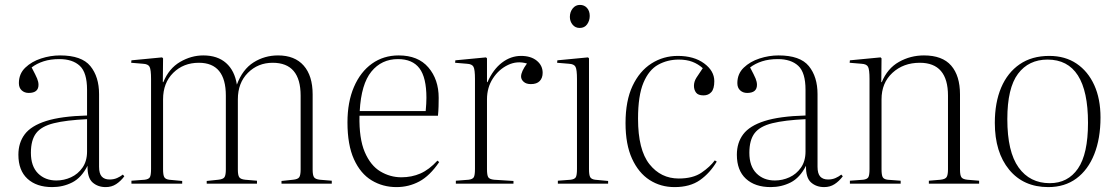

<svg xmlns="http://www.w3.org/2000/svg" viewBox="-20 -749 4550 783"><path d="M193 14Q129 14 92 -20Q55 -54 55 -118Q55 -167 81 -201.5Q107 -236 168 -255.5Q229 -275 335 -278V-383Q335 -453 305.5 -480.5Q276 -508 222 -508Q186 -508 158 -499Q130 -490 109 -474Q126 -442 131.5 -428.5Q137 -415 137 -403Q137 -370 97 -370Q80 -370 68.5 -380.5Q57 -391 57 -410Q57 -448 83 -473Q109 -498 147.5 -510.5Q186 -523 225 -523Q313 -523 348.5 -479.5Q384 -436 384 -365V-69Q384 -41 395 -29Q406 -17 427 -17Q444 -17 457.5 -23Q471 -29 481 -37L487 -30Q472 -10 453.5 2Q435 14 411 14Q379 14 357.5 -5Q336 -24 337 -73Q312 -24 274.5 -5Q237 14 193 14ZM210 -13Q241 -13 269.5 -26Q298 -39 316.5 -65.5Q335 -92 335 -131V-263Q250 -259 199.5 -246.5Q149 -234 127.5 -206Q106 -178 106 -126Q106 -71 135 -42Q164 -13 210 -13Z M516 0V-12L570 -16Q586 -18 591 -26Q596 -34 596 -60V-427Q596 -465 590 -476.5Q584 -488 563 -489L515 -493L516 -503L641 -515L645 -511L644 -414H646Q669 -470 714.5 -496.5Q760 -523 809 -523Q867 -523 902 -492Q937 -461 946 -404Q969 -466 1014 -494.5Q1059 -523 1114 -523Q1182 -523 1218.5 -481.5Q1255 -440 1255 -364V-57Q1255 -35 1260.5 -26.5Q1266 -18 1285 -16L1333 -12V0H1128V-11L1175 -16Q1195 -18 1200.5 -26.5Q1206 -35 1206 -58V-359Q1206 -493 1092 -493Q1032 -493 991 -452Q950 -411 950 -344V-57Q950 -35 955.5 -26.5Q961 -18 980 -16L1028 -12V0H823V-11L870 -16Q890 -18 895.5 -26.5Q901 -35 901 -58V-359Q901 -493 791 -493Q728 -493 686.5 -452Q645 -411 645 -344V-59Q645 -35 650 -26.5Q655 -18 670 -16L723 -11V0Z M1597 14Q1541 14 1495.5 -13.5Q1450 -41 1423.5 -99.5Q1397 -158 1397 -250Q1397 -333 1423.5 -394.5Q1450 -456 1497 -489.5Q1544 -523 1606 -523Q1685 -523 1727 -474Q1769 -425 1769 -350Q1769 -335 1768.5 -315.5Q1768 -296 1766 -277H1446Q1444 -184 1467.5 -129Q1491 -74 1531 -50Q1571 -26 1617 -26Q1659 -26 1694.5 -41.5Q1730 -57 1764 -94L1771 -88Q1733 -32 1690 -9Q1647 14 1597 14ZM1447 -296H1716Q1719 -328 1719 -350Q1719 -433 1690.5 -470.5Q1662 -508 1603 -508Q1536 -508 1494.5 -457Q1453 -406 1447 -296Z M1839 0V-12L1891 -16Q1907 -18 1912 -26Q1917 -34 1917 -60V-427Q1917 -465 1911 -476.5Q1905 -488 1884 -489L1836 -493L1837 -503L1962 -515L1966 -511V-414H1968Q1991 -466 2027 -493.5Q2063 -521 2105 -521Q2145 -521 2169 -501.5Q2193 -482 2193 -452Q2193 -431 2181 -418.5Q2169 -406 2145 -406Q2126 -406 2115.5 -415.5Q2105 -425 2105 -437Q2105 -457 2129 -490Q2089 -502 2051.5 -484Q2014 -466 1990 -429Q1966 -392 1966 -344V-59Q1966 -35 1971 -26.5Q1976 -18 1995 -16L2074 -11V0Z M2344 -635Q2326 -635 2315 -648.5Q2304 -662 2304 -680Q2304 -700 2315.5 -714.5Q2327 -729 2345 -729Q2363 -729 2374 -716.5Q2385 -704 2385 -684Q2385 -665 2374.5 -650Q2364 -635 2344 -635ZM2255 0V-12L2307 -16Q2323 -18 2328 -26Q2333 -34 2333 -60V-427Q2333 -465 2327 -476.5Q2321 -488 2300 -489L2252 -493L2253 -503L2378 -515L2382 -511V-59Q2382 -35 2387 -26.5Q2392 -18 2407 -16L2460 -11V0Z M2731 14Q2674 14 2629 -15Q2584 -44 2557.5 -102Q2531 -160 2531 -247Q2531 -338 2559.5 -398.5Q2588 -459 2636.5 -490Q2685 -521 2744 -521Q2810 -521 2851.5 -490.5Q2893 -460 2893 -418Q2893 -387 2881 -373.5Q2869 -360 2849 -360Q2827 -360 2818.5 -371.5Q2810 -383 2810 -399Q2810 -416 2820 -432Q2830 -448 2846 -471Q2827 -488 2803.5 -497Q2780 -506 2748 -506Q2702 -506 2664 -485Q2626 -464 2604 -411.5Q2582 -359 2582 -265Q2582 -138 2628.5 -79.5Q2675 -21 2748 -21Q2806 -21 2841 -45Q2876 -69 2895 -95L2903 -90Q2875 -43 2834.5 -14.5Q2794 14 2731 14Z M3123 14Q3059 14 3022 -20Q2985 -54 2985 -118Q2985 -167 3011 -201.5Q3037 -236 3098 -255.5Q3159 -275 3265 -278V-383Q3265 -453 3235.5 -480.5Q3206 -508 3152 -508Q3116 -508 3088 -499Q3060 -490 3039 -474Q3056 -442 3061.5 -428.5Q3067 -415 3067 -403Q3067 -370 3027 -370Q3010 -370 2998.5 -380.5Q2987 -391 2987 -410Q2987 -448 3013 -473Q3039 -498 3077.5 -510.5Q3116 -523 3155 -523Q3243 -523 3278.5 -479.5Q3314 -436 3314 -365V-69Q3314 -41 3325 -29Q3336 -17 3357 -17Q3374 -17 3387.5 -23Q3401 -29 3411 -37L3417 -30Q3402 -10 3383.5 2Q3365 14 3341 14Q3309 14 3287.5 -5Q3266 -24 3267 -73Q3242 -24 3204.5 -5Q3167 14 3123 14ZM3140 -13Q3171 -13 3199.5 -26Q3228 -39 3246.5 -65.5Q3265 -92 3265 -131V-263Q3180 -259 3129.5 -246.5Q3079 -234 3057.5 -206Q3036 -178 3036 -126Q3036 -71 3065 -42Q3094 -13 3140 -13Z M3446 0V-12L3500 -16Q3516 -18 3521 -26Q3526 -34 3526 -60V-427Q3526 -465 3520 -476.5Q3514 -488 3493 -489L3445 -493L3446 -503L3571 -515L3575 -511L3574 -414H3576Q3599 -470 3646 -496.5Q3693 -523 3748 -523Q3823 -523 3859 -481.5Q3895 -440 3895 -364V-57Q3895 -35 3900.5 -26.5Q3906 -18 3925 -16L3973 -12V0H3768V-12L3815 -16Q3835 -18 3840.5 -27Q3846 -36 3846 -58V-359Q3846 -493 3731 -493Q3664 -493 3619.5 -452Q3575 -411 3575 -344V-59Q3575 -36 3579.5 -27Q3584 -18 3600 -16L3653 -12V0Z M4255 14Q4154 14 4095.5 -57Q4037 -128 4037 -248Q4037 -331 4063 -392Q4089 -453 4138.5 -487Q4188 -521 4259 -521Q4324 -521 4370.5 -489.5Q4417 -458 4442.5 -402Q4468 -346 4468 -270Q4468 -184 4442.5 -120Q4417 -56 4369.5 -21Q4322 14 4255 14ZM4261 -2Q4335 -2 4376 -61.5Q4417 -121 4417 -248Q4417 -506 4252 -506Q4175 -506 4131.5 -448Q4088 -390 4088 -263Q4088 -130 4134 -66Q4180 -2 4261 -2Z"/></svg>

Font: Display Extralight
Style: Regular
Weight: 200
Designer: Latin by Veronika Burian and Jose Scaglione. Greek by Irene Vlachou. Cyrillic by Vera Evstafieva.
Foundry: TypeTogether
Version: Version 3.002